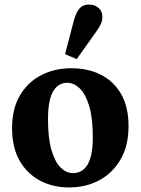

<svg xmlns="http://www.w3.org/2000/svg" viewBox="-20 -809 619 844"><path d="M284 15Q213 15 156 -15Q99 -45 66 -103Q33 -161 33 -246Q33 -330 67 -388.5Q101 -447 160 -478Q219 -509 294 -509Q368 -509 424.5 -480Q481 -451 513 -394.5Q545 -338 545 -254Q545 -169 510.5 -109Q476 -49 417 -17Q358 15 284 15ZM300 -48Q388 -48 388 -205Q388 -290 372 -343Q356 -396 330.5 -420.5Q305 -445 276 -445Q235 -445 213 -406.5Q191 -368 191 -285Q191 -201 206.5 -148.5Q222 -96 247 -72Q272 -48 300 -48ZM266 -571 305 -720Q316 -758 331 -773.5Q346 -789 371 -789Q396 -789 413 -774.5Q430 -760 430 -735Q430 -716 421.5 -699.5Q413 -683 396 -660L317 -549Z"/></svg>

Font: Source Serif 4 SmText
Style: Bold
Weight: 700
Designer: Frank Grießhammer
Foundry: Adobe
Version: Version 4.005;hotconv 1.1.0;makeotfexe 2.6.0